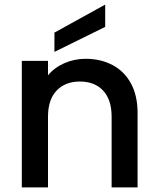

<svg xmlns="http://www.w3.org/2000/svg" viewBox="-20 -816 689 836"><path d="M579 -325V0H466V-308Q466 -382 429 -421.5Q392 -461 328 -461Q264 -461 226.5 -421.5Q189 -382 189 -308V0H75V-551H189V-488Q217 -522 260.5 -541Q304 -560 353 -560Q418 -560 469.5 -533Q521 -506 550 -453Q579 -400 579 -325ZM438 -699 217 -590V-674L438 -796Z"/></svg>

Font: Poppins-tnum Medium
Style: Regular
Weight: 500
Designer: Ninad Kale (Devanagari), Jonny Pinhorn (Latin)
Foundry: Indian Type Foundry
Version: Version 4.004